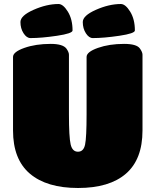

<svg xmlns="http://www.w3.org/2000/svg" viewBox="-20 -930 776 958"><path d="M45 -279V-646Q45 -671 101.5 -691Q158 -711 233 -711Q293 -711 311 -688Q324 -670 324 -657V-359Q324 -246 332.5 -209.5Q341 -173 369 -173Q397 -173 404.5 -208.5Q412 -244 412 -360V-646Q412 -671 468.5 -691Q525 -711 599 -711Q662 -711 678 -688Q691 -670 691 -657V-279Q691 -135 608.5 -63.5Q526 8 369.5 8Q213 8 129 -63.5Q45 -135 45 -279ZM272 -910Q295 -910 318.5 -872Q342 -834 342 -778Q342 -763 264.5 -751.5Q187 -740 132 -740Q113 -740 97.5 -764Q82 -788 82 -820Q82 -852 147.5 -881Q213 -910 272 -910ZM583 -910Q606 -910 629.5 -872Q653 -834 653 -778Q653 -763 575.5 -751.5Q498 -740 443 -740Q424 -740 408.5 -764Q393 -788 393 -820Q393 -852 458.5 -881Q524 -910 583 -910Z"/></svg>

Font: Titan One
Style: Regular
Weight: 400
Designer: Rodrigo Fuenzalida
Foundry: Rodrigo Fuenzalida
Version: Version 1.001